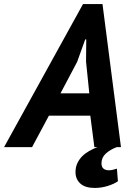

<svg xmlns="http://www.w3.org/2000/svg" viewBox="-58 -725 660 946"><path d="M387 -155H183L100 0H-38L351 -705H447L538 0H517Q485 12 463.5 31.5Q442 51 442 80Q442 114 480 114Q494 114 518 106L523 168Q505 181 473.5 191Q442 201 409 201Q361 201 337.5 179Q314 157 314 123Q314 99 323 79.5Q332 60 347 45Q362 30 381.5 19Q401 8 422 0H407ZM240 -265H382L366 -421L367 -531H362L322 -420Z"/></svg>

Font: PT Sans
Style: Bold Italic
Weight: 700
Italic angle: -12°
Designer: A.Korolkova, O.Umpeleva, V.Yefimov
Foundry: ParaType Ltd
Version: Version 2.003W OFL